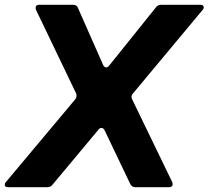

<svg xmlns="http://www.w3.org/2000/svg" viewBox="-50 -783 872 803"><path d="M170 -11Q162 0 148 0H-15Q-30 0 -30 -10Q-30 -17 -25 -22L265 -368Q270 -374 270 -383Q270 -389 268 -393L101 -741Q99 -744 99 -750Q99 -763 114 -763H255Q272 -763 276 -750L381 -512Q386 -501 394 -501Q400 -501 406 -508L602 -752Q610 -763 623 -763H787Q802 -763 802 -753Q802 -746 797 -741L506 -392Q500 -385 500 -378Q500 -373 503 -367L670 -22Q672 -16 672 -13Q672 0 656 0H516Q502 0 495 -13L388 -237Q383 -248 374 -248Q368 -248 362 -241Z"/></svg>

Font: Open Sauce Two ExtraBold Italic
Style: Regular
Weight: 800
Italic angle: -10°
Designer: Alfredo Marco Pradil
Foundry: Creative Sauce Fz LLC
Version: Version 1.477